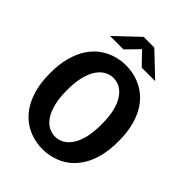

<svg xmlns="http://www.w3.org/2000/svg" viewBox="-256 -1027 1162 1162"><g transform="rotate(45 325.0 -446.0)"><path d="M323.5 11Q279 11 236.2 -1.8Q193.5 -14.5 156.5 -41.2Q119.5 -68 91.2 -110.2Q63 -152.5 46.8 -211.5Q30.5 -270.5 30.5 -348Q30.5 -425 46.8 -484Q63 -543 91.2 -585.2Q119.5 -627.5 156.5 -654Q193.5 -680.5 236.2 -693.2Q279 -706 323.5 -706Q368 -706 410.2 -693.2Q452.5 -680.5 489.8 -654Q527 -627.5 555.2 -585.2Q583.5 -543 599.5 -484Q615.5 -425 615.5 -348Q615.5 -270.5 599.5 -211.5Q583.5 -152.5 555.2 -110.2Q527 -68 489.8 -41.2Q452.5 -14.5 410.2 -1.8Q368 11 323.5 11ZM323.5 -96.5Q352 -96.5 378.2 -110.5Q404.5 -124.5 425.5 -154.8Q446.5 -185 458.5 -232.8Q470.5 -280.5 470.5 -348Q470.5 -415 458.5 -462.8Q446.5 -510.5 425.5 -540.5Q404.5 -570.5 378.2 -584.5Q352 -598.5 323.5 -598.5Q295 -598.5 268.2 -584.5Q241.5 -570.5 220.8 -540.5Q200 -510.5 187.8 -462.8Q175.5 -415 175.5 -348Q175.5 -280.5 187.8 -232.8Q200 -185 220.8 -154.8Q241.5 -124.5 268.2 -110.5Q295 -96.5 323.5 -96.5ZM128 -763 276 -903H367L514.5 -763H399.5L321.5 -843.5L243.5 -763Z"/></g></svg>

Font: Trispace Thin SemiBold
Style: Regular
Weight: 600
Version: Version 1.210